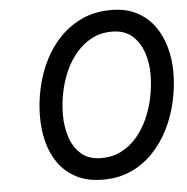

<svg xmlns="http://www.w3.org/2000/svg" viewBox="-52 -763 806 826"><g transform="rotate(-5 351.0 -350.0)"><path d="M361.5 12Q294 12 246.8 -12.2Q199.5 -36.5 169.8 -77.5Q140 -118.5 126.5 -171Q113 -223.5 113 -280Q113 -342 126.8 -404.2Q140.5 -466.5 168 -521.8Q195.5 -577 237 -619.8Q278.5 -662.5 333.2 -687.2Q388 -712 456.5 -712Q521.5 -712 568 -687.8Q614.5 -663.5 644 -622.2Q673.5 -581 687.5 -529.2Q701.5 -477.5 701.5 -423Q701.5 -359.5 687.5 -296.8Q673.5 -234 645.8 -178.5Q618 -123 577 -80Q536 -37 482 -12.5Q428 12 361.5 12ZM361 -81Q409 -81 447.2 -100.5Q485.5 -120 514.5 -153.8Q543.5 -187.5 563.2 -231.2Q583 -275 593 -324.2Q603 -373.5 603 -423Q603 -471 588 -516Q573 -561 540 -590Q507 -619 453 -619Q404.5 -619 366.2 -599Q328 -579 298.8 -544.8Q269.5 -510.5 250.2 -467Q231 -423.5 221.5 -375.2Q212 -327 212 -280Q212 -229 226.8 -183.8Q241.5 -138.5 274.2 -109.8Q307 -81 361 -81Z"/></g></svg>

Font: Overpass Medium
Style: Italic
Weight: 500
Italic angle: -10°
Designer: Delve Withrington, Dave Bailey, Thomas Jockin
Foundry: Delve Fonts LLC
Version: Version 4.000